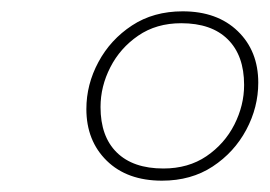

<svg xmlns="http://www.w3.org/2000/svg" viewBox="-20 -700 476 339"><path d="M302.5 -680Q363.5 -680 399.8 -645Q436 -610 436 -554Q436 -510.5 414.8 -470.8Q393.5 -431 355.5 -406Q317.5 -381 266 -381Q204.5 -381 168.5 -416.2Q132.5 -451.5 132.5 -507.5Q132.5 -551 153.8 -590.5Q175 -630 213 -655Q251 -680 302.5 -680ZM268.5 -402.5Q312.5 -402.5 344.5 -424.2Q376.5 -446 393.8 -480Q411 -514 411 -550Q411 -602 382.2 -630.5Q353.5 -659 300 -659Q256 -659 224 -637Q192 -615 174.8 -581.2Q157.5 -547.5 157.5 -511Q157.5 -459 186.2 -430.8Q215 -402.5 268.5 -402.5Z"/></svg>

Font: Newsreader 24pt ExtraLight
Style: Italic
Weight: 250
Italic angle: -17°
Designer: Hugues Gentile
Foundry: Production Type
Version: Version 1.003